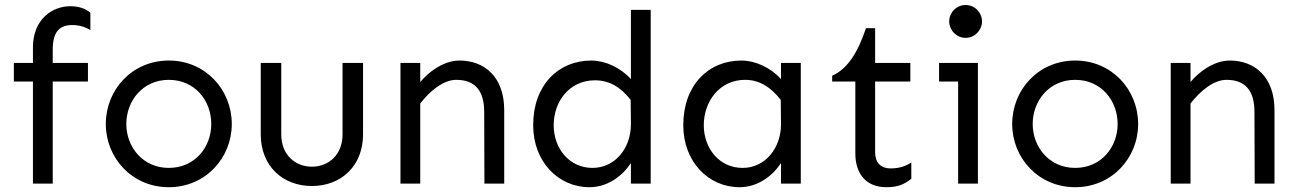

<svg xmlns="http://www.w3.org/2000/svg" viewBox="-20 -743 5246 777"><path d="M193.4 -488.3V-542C193.4 -615.2 221.7 -640.6 269.5 -641.6H275.4C298.8 -641.6 326.2 -633.8 345.7 -621.1V-691.4C325.2 -709 297.9 -717.8 264.6 -717.8C191.4 -717.8 113.3 -665 113.3 -550.8V-488.3H36.1V-413.1H113.3V0H193.4V-413.1H335.9V-488.3Z M663.1 -498C514.6 -498 408.2 -379.9 408.2 -241.2C408.2 -103.5 514.6 14.6 663.1 14.6C811.5 14.6 918 -103.5 918 -241.2C918 -379.9 811.5 -498 663.1 -498ZM663.1 -419.9C768.6 -419.9 835 -335.9 835 -241.2C835 -147.5 768.6 -63.5 663.1 -63.5C558.6 -63.5 491.2 -147.5 491.2 -241.2C491.2 -335.9 558.6 -419.9 663.1 -419.9Z M1366.2 -488.3V-199.2C1366.2 -114.3 1307.6 -68.4 1242.2 -68.4C1176.8 -68.4 1118.2 -114.3 1118.2 -199.2V-488.3H1035.2V-199.2C1035.2 -70.3 1125 9.8 1242.2 9.8C1359.4 9.8 1449.2 -70.3 1449.2 -199.2V-488.3Z M1600.6 -488.3V0H1680.7V-324.2C1719.7 -375 1774.4 -419.9 1826.2 -419.9C1903.3 -419.9 1939.5 -375 1939.5 -290L1940.4 0H2020.5V-297.9C2020.5 -432.6 1939.5 -498 1839.8 -498C1773.4 -498 1711.9 -449.2 1680.7 -411.1V-488.3Z M2387.7 -418C2447.3 -418 2492.2 -389.6 2532.2 -338.9L2533.2 -245.1V-240.2C2533.2 -141.6 2467.8 -63.5 2377.9 -63.5C2283.2 -63.5 2220.7 -142.6 2220.7 -236.3C2220.7 -331.1 2283.2 -418 2387.7 -418ZM2533.2 -422.9C2491.2 -469.7 2428.7 -498 2373 -498C2239.3 -498 2137.7 -398.4 2137.7 -236.3C2137.7 -87.9 2240.2 14.6 2365.2 14.6C2439.5 14.6 2499 -31.2 2533.2 -83V0H2613.3V-703.1H2533.2Z M2995.1 -419.9C3054.7 -419.9 3099.6 -389.6 3139.6 -338.9L3140.6 -245.1V-240.2C3140.6 -141.6 3075.2 -63.5 2985.4 -63.5C2890.6 -63.5 2828.1 -142.6 2828.1 -236.3C2828.1 -331.1 2890.6 -419.9 2995.1 -419.9ZM2980.5 -498C2846.7 -498 2745.1 -398.4 2745.1 -236.3C2745.1 -87.9 2847.7 14.6 2972.7 14.6C3046.9 14.6 3106.4 -31.2 3140.6 -83V0H3220.7V-488.3H3140.6V-422.9C3098.6 -469.7 3036.1 -498 2980.5 -498Z M3484.4 -628.9C3452.1 -532.2 3411.1 -464.8 3347.7 -436.5V-413.1H3441.4V-123C3441.4 -40 3484.4 14.6 3567.4 14.6C3617.2 14.6 3641.6 1 3668 -19.5V-85C3648.4 -73.2 3624 -61.5 3585 -61.5C3542 -61.5 3521.5 -86.9 3521.5 -127V-413.1H3664.1V-488.3H3521.5V-628.9Z M3887.7 -722.7C3849.6 -722.7 3821.3 -691.4 3821.3 -656.2C3821.3 -622.1 3849.6 -589.8 3887.7 -589.8C3925.8 -589.8 3954.1 -622.1 3954.1 -656.2C3954.1 -691.4 3925.8 -722.7 3887.7 -722.7ZM3780.3 -488.3V-413.1H3857.4V0H3937.5V-488.3Z M4331.1 -498C4182.6 -498 4076.2 -379.9 4076.2 -241.2C4076.2 -103.5 4182.6 14.6 4331.1 14.6C4479.5 14.6 4585.9 -103.5 4585.9 -241.2C4585.9 -379.9 4479.5 -498 4331.1 -498ZM4331.1 -419.9C4436.5 -419.9 4502.9 -335.9 4502.9 -241.2C4502.9 -147.5 4436.5 -63.5 4331.1 -63.5C4226.6 -63.5 4159.2 -147.5 4159.2 -241.2C4159.2 -335.9 4226.6 -419.9 4331.1 -419.9Z M4717.8 -488.3V0H4797.9V-324.2C4836.9 -375 4891.6 -419.9 4943.4 -419.9C5020.5 -419.9 5056.6 -375 5056.6 -290L5057.6 0H5137.7V-297.9C5137.7 -432.6 5056.6 -498 4957 -498C4890.6 -498 4829.1 -449.2 4797.9 -411.1V-488.3Z"/></svg>

Font: Sen-gleads
Style: Regular
Weight: 400
Designer: Kosal Sen, Philatype
Foundry: Philatype
Version: Version 1.004; ttfautohint (v1.8.3)